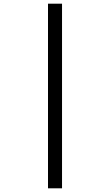

<svg xmlns="http://www.w3.org/2000/svg" viewBox="-20 -780 599 1040"><path d="M240 240H316V-760H240Z"/></svg>

Font: Noto Serif Display ExtraBold
Style: Italic
Weight: 800
Italic angle: -12°
Designer: Monotype Design Team
Foundry: Monotype Imaging Inc.
Version: Version 2.009